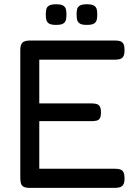

<svg xmlns="http://www.w3.org/2000/svg" viewBox="-20 -880 663 910"><path d="M120.8 10.5Q101.2 10.5 91.6 4.9Q82 -0.8 79.1 -11.4Q76.2 -22 76.2 -35.8V-642.8Q76.2 -668.5 86.6 -678.2Q97 -688 123.8 -688H525.8Q539.8 -688 549.8 -684.8Q559.8 -681.5 565 -671.9Q570.2 -662.2 570.2 -641.8Q570.2 -622.2 564.6 -612.6Q559 -603 548.9 -600.1Q538.8 -597.2 524.8 -597.2H166.2V-389.8H415.8Q429.8 -389.8 439.1 -386.6Q448.5 -383.5 453.5 -374.6Q458.5 -365.8 458.5 -346.8Q458.5 -329 453.5 -320Q448.5 -311 438.5 -308.4Q428.5 -305.8 413.8 -305.8H166.2V-80.2H525.8Q539.8 -80.2 549.8 -77Q559.8 -73.8 565 -64.1Q570.2 -54.5 570.2 -34.8Q570.2 -15.2 564.6 -5.6Q559 4 548.9 7.2Q538.8 10.5 524.8 10.5ZM391.5 -762Q367.2 -762 357.2 -769.1Q347.2 -776.2 345.1 -788Q343 -799.8 343 -811.5Q343 -824 345.1 -834.9Q347.2 -845.8 357.4 -852.8Q367.5 -859.8 391.8 -859.8Q416.8 -859.8 426.8 -852.6Q436.8 -845.5 438.9 -834.1Q441 -822.8 441 -811Q441 -799.5 438.9 -787.9Q436.8 -776.2 426.8 -769.1Q416.8 -762 391.5 -762ZM246.2 -762Q221.2 -762 211.2 -769.1Q201.2 -776.2 199.1 -788Q197 -799.8 197 -811.5Q197.2 -824 199.2 -834.9Q201.2 -845.8 211.4 -852.8Q221.5 -859.8 246.5 -859.8Q270.8 -859.8 280.8 -852.6Q290.8 -845.5 292.9 -834.1Q295 -822.8 295 -811Q295 -799.5 292.9 -787.9Q290.8 -776.2 280.8 -769.1Q270.8 -762 246.2 -762Z"/></svg>

Font: Fredoka Light
Style: Regular
Weight: 300
Designer: Ben Nathan
Foundry: Milena B. Brandão, Ben Nathan
Version: Version 2.001